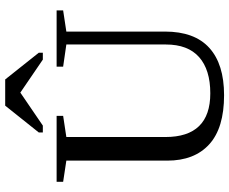

<svg xmlns="http://www.w3.org/2000/svg" viewBox="-94 -806 909 762"><g transform="rotate(-90 361.0 -424.5)"><path d="M565.9 -616.2 478 -628.9V-654.8H701.2V-628.9L617.2 -616.2V-225.1Q617.2 -107.4 552.5 -48.8Q487.8 9.8 364.7 9.8Q234.4 9.8 169.7 -49.1Q105 -107.9 105 -215.8V-616.2L21 -628.9V-654.8H282.7V-628.9L198.7 -616.2V-223.1Q198.7 -44.9 372.1 -44.9Q465.8 -44.9 515.9 -89.4Q565.9 -133.8 565.9 -221.2ZM216.8 -709.5V-725.6L323.2 -858.9H427.2L533.2 -725.6V-709.5H505.9L375 -798.8L244.1 -709.5Z"/></g></svg>

Font: Times New Roman
Style: Regular
Weight: 400
Designer: Steve Matteson
Foundry: Ascender Corporation
Version: Version 2.00.3